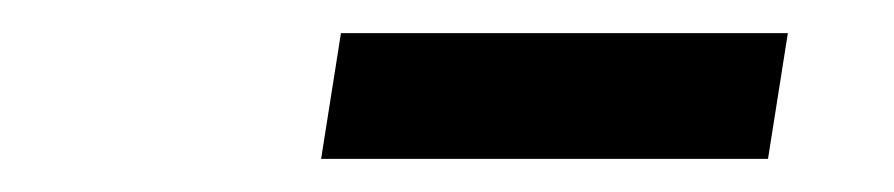

<svg xmlns="http://www.w3.org/2000/svg" viewBox="-20 -715 540 116"><path d="M174 -619 186 -695H456L444 -619Z"/></svg>

Font: Nunito Sans 10pt Condensed
Style: Bold Italic
Weight: 700
Width: 3
Italic angle: -9°
Designer: Vernon Adams
Foundry: Vernon Adams
Version: Version 3.101;gftools[0.9.27]